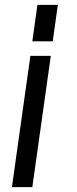

<svg xmlns="http://www.w3.org/2000/svg" viewBox="-20 -564 317 790"><path d="M113 -394H197L218 -544H134ZM29 206H113L189 -334H105Z"/></svg>

Font: Mohave
Style: Italic
Weight: 400
Italic angle: -8°
Designer: Gumpita Rahayu
Foundry: Tokotype
Version: Version 2.002;PS 002.002;hotconv 1.0.88;makeotf.lib2.5.64775